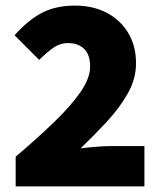

<svg xmlns="http://www.w3.org/2000/svg" viewBox="-20 -666 580 686"><path d="M36 0V-106Q110 -169 170.5 -227Q231 -285 266.5 -335.5Q302 -386 302 -428Q302 -471 280.5 -491.5Q259 -512 224 -512Q193 -512 168 -493.5Q143 -475 120 -452L32 -540Q80 -594 129.5 -620Q179 -646 248 -646Q312 -646 361 -620.5Q410 -595 438 -548.5Q466 -502 466 -440Q466 -384 436.5 -332Q407 -280 361.5 -231Q316 -182 268 -136Q292 -139 322.5 -141.5Q353 -144 374 -144H496V0Z"/></svg>

Font: Mada Black
Style: Regular
Weight: 900
Designer: Khaled Hosny
Version: Version 1.5